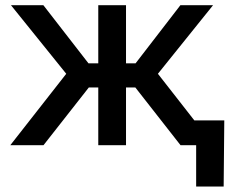

<svg xmlns="http://www.w3.org/2000/svg" viewBox="-20 -549 871 726"><path d="M19 0 230.5 -270 21.5 -529.3H144L314.5 -309.6H351.6V-529.3H456.5V-309.6H492.7L662.1 -529.3H785.6L577.1 -270L788.1 0H662.6L491.7 -218.3H456.5V0H351.6V-218.3H315.9L144.5 0ZM721.7 156.2V0H683.6V-93.8H828.1L825.7 156.2Z"/></svg>

Font: Inter 24pt Medium
Style: Regular
Weight: 500
Designer: Rasmus Andersson
Foundry: rsms
Version: Version 4.001;git-66647c0bb